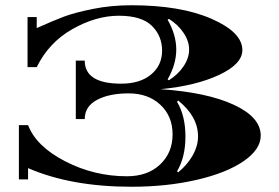

<svg xmlns="http://www.w3.org/2000/svg" viewBox="-20 -690 1065 732"><path d="M974 -173Q974 -120 908 -75Q842 -30 728.5 -4Q615 22 481 22Q251 22 87 -49V-6H52V-213H87Q118 -132 228.5 -75Q339 -18 464 -18Q543 -18 590.5 -63Q638 -108 638 -177.5Q638 -247 591.5 -290.5Q545 -334 470.5 -334Q396 -334 349.5 -309Q303 -284 303 -236H269V-459H303Q303 -371 442 -371Q514 -371 556 -406Q598 -441 598 -497Q598 -553 559 -591.5Q520 -630 433 -630Q346 -630 256 -579Q166 -528 120 -434H85V-625H120V-583Q185 -612 225 -627Q265 -642 334.5 -656Q404 -670 481 -670Q668 -670 786 -618.5Q904 -567 904 -499Q904 -446 815.5 -404.5Q727 -363 592 -350Q769 -338 871.5 -290.5Q974 -243 974 -173ZM735 -170Q735 -246 659 -307L655 -302Q687 -248 687 -169.5Q687 -91 655 -37L659 -33Q693 -60 714 -96.5Q735 -133 735 -170ZM624 -618 619 -615Q652 -557 652 -501Q652 -445 619 -387L624 -384Q659 -406 680 -437.5Q701 -469 701 -501Q701 -533 680 -564.5Q659 -596 624 -618Z"/></svg>

Font: Diplomata SC
Style: Regular
Weight: 400
Width: 7
Designer: Eduardo Rodriguez Tunni
Foundry: Eduardo Rodriguez Tunni
Version: Version 1.001